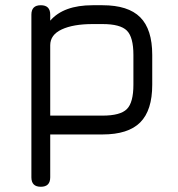

<svg xmlns="http://www.w3.org/2000/svg" viewBox="-20 -514 682 734"><path d="M172 0V164Q172 200 136 200Q100 200 100 164V-458Q100 -494 136 -494Q172 -494 172 -458V-435Q223 -494 334 -494H372Q470 -494 516 -448Q562 -402 562 -304V-190Q562 -92 516 -46Q470 0 372 0ZM334 -422Q260 -422 216 -401.5Q172 -381 172 -341V-72H372Q440 -72 465 -97Q490 -122 490 -190V-304Q490 -372 465 -397Q440 -422 372 -422Z"/></svg>

Font: Jura SemiBold
Style: Regular
Weight: 600
Designer: Daniel Johnson, Alexei Vanyashin
Foundry: Daniel Johnson
Version: Version 5.103